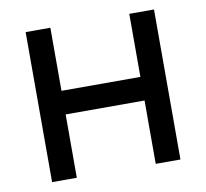

<svg xmlns="http://www.w3.org/2000/svg" viewBox="-67 -635 761 709"><g transform="rotate(-10 313.5 -281.0)"><path d="M461.5 -562.5V-326H165.6V-562.5H72.9V0H165.6V-237.5H461.5V0H554.2V-562.5Z"/></g></svg>

Font: Manrope3 Medium
Style: Regular
Weight: 500
Width: 4
Designer: Mikhail Sharanda
Foundry: Mikhail Sharanda
Version: Version 3.000;PS 003.000;hotconv 1.0.88;makeotf.lib2.5.64775